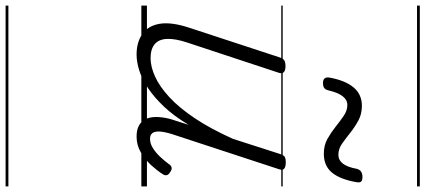

<svg xmlns="http://www.w3.org/2000/svg" viewBox="-437 -598 1520 686"><g transform="rotate(90 323.0 -255.0)"><path d="M175 17Q131 17 101.5 -3.5Q72 -24 65 -65.5Q58 -107 79 -171L185 -494Q189 -506 195.5 -510.5Q202 -515 216 -515Q232 -515 238 -509Q244 -503 240 -491L132 -164Q118 -122 119 -92.5Q120 -63 137.5 -48Q155 -33 188 -33Q218 -33 253.5 -49Q289 -65 327 -100Q365 -135 402.5 -191Q440 -247 476 -327L530 -495Q534 -508 540 -512Q546 -516 560 -516Q576 -516 582.5 -510.5Q589 -505 585 -493L459 -109Q451 -83 450 -65.5Q449 -48 455.5 -39.5Q462 -31 476 -31Q493 -31 509.5 -41.5Q526 -52 540.5 -67.5Q555 -83 566 -98Q571 -106 578 -108Q585 -110 595 -103Q605 -97 606 -90Q607 -83 602 -76Q590 -57 570.5 -35.5Q551 -14 525 1.5Q499 17 468 17Q444 17 428.5 8.5Q413 0 405.5 -15.5Q398 -31 398 -53Q398 -75 405 -103L426 -169Q395 -117 361.5 -81.5Q328 -46 295 -24Q262 -2 231.5 7.5Q201 17 175 17ZM277 -649Q254 -649 257 -671Q267 -728 292 -758Q317 -788 358 -788Q388 -788 411.5 -775Q435 -762 455 -746Q475 -730 493.5 -717Q512 -704 533 -704Q552 -704 564.5 -720Q577 -736 583 -769Q588 -790 612 -790Q624 -790 628.5 -785.5Q633 -781 631 -769Q621 -711 597 -681.5Q573 -652 529 -652Q499 -652 476 -665Q453 -678 433 -694Q413 -710 394 -723Q375 -736 355 -736Q337 -736 324 -719.5Q311 -703 303 -669Q301 -659 295 -654Q289 -649 277 -649ZM0 475H646V485H0ZM0 -20H646V0H0ZM0 -505H646V-500H0ZM0 -995H646V-985H0Z"/></g></svg>

Font: Playwrite SK Guides
Style: Regular
Weight: 400
Designer: Veronika Burian, José Scaglione
Foundry: TypeTogether
Version: Version 1.003